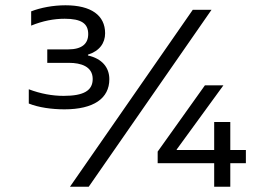

<svg xmlns="http://www.w3.org/2000/svg" viewBox="-20 -707 1017 727"><path d="M242 -469C285 -469 331 -456 331 -408C331 -364 297 -344 221 -344C178 -344 134 -352 89 -369V-315C126 -300 176 -293 224 -293C334 -293 394 -334 394 -407C394 -452 366 -485 313 -497V-500C357 -514 378 -544 378 -581C378 -649 325 -687 228 -687C181 -687 134 -678 98 -664V-610C142 -628 184 -636 225 -636C288 -636 314 -618 314 -578C314 -542 291 -520 238 -520H159V-469ZM245 0H316L781 -670H710ZM577 -89H791V0H852V-89H911V-139H852V-245H791V-139H649V-141L826 -384H756L577 -133Z"/></svg>

Font: LT Wave Light
Style: Regular
Weight: 300
Designer: Daniel Lyons
Version: Version 2.5 (Glyphs App)